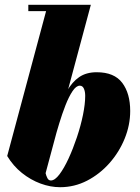

<svg xmlns="http://www.w3.org/2000/svg" viewBox="-20 -770 585 800"><path d="M230.5 10Q190 10 148.8 -5.2Q107.5 -20.5 71.2 -49.5Q35 -78.5 10 -120L172 -723.5H98V-750H358.5L170 -48.5Q172.5 -37.5 177.5 -27.8Q182.5 -18 192 -18Q208.5 -18 227.8 -43.5Q247 -69 265.8 -109.8Q284.5 -150.5 300.5 -198.2Q316.5 -246 325.8 -291.5Q335 -337 335 -370.5Q335 -388.5 329.5 -400.8Q324 -413 312.5 -413Q297.5 -413 282.2 -390.2Q267 -367.5 253 -331.8Q239 -296 226.8 -255.8Q214.5 -215.5 205 -180H181.5Q202.5 -246.5 220.2 -299.8Q238 -353 259.2 -390.8Q280.5 -428.5 310 -448.8Q339.5 -469 383 -469Q456 -469 489.2 -425Q522.5 -381 522.5 -307.5Q522.5 -249 499.5 -192.5Q476.5 -136 436 -90.2Q395.5 -44.5 342.8 -17.2Q290 10 230.5 10Z"/></svg>

Font: Bodoni Moda 9pt Black
Style: Italic
Weight: 900
Italic angle: -13°
Designer: Owen Earl
Foundry: indestructible type
Version: Version 2.004